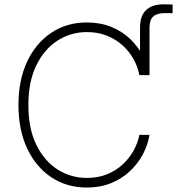

<svg xmlns="http://www.w3.org/2000/svg" viewBox="-20 -839 801 869"><path d="M613.8 -499V-713.9Q613.8 -767.1 640.9 -793.2Q668 -819.3 720.7 -819.3Q731 -819.3 741.9 -819.1Q752.9 -818.8 761.2 -818.4V-779.3Q752.4 -779.3 742.9 -779.5Q733.4 -779.8 727.1 -779.8Q690.4 -779.8 673.6 -764.4Q656.7 -749 656.7 -713.9V-499ZM373 9.8Q282.2 9.8 212.4 -36.6Q142.6 -83 103 -167Q63.5 -251 63.5 -363.3Q63.5 -476.1 102.8 -560.1Q142.1 -644 212.2 -690.7Q282.2 -737.3 373 -737.3Q434.6 -737.3 483.6 -717.3Q532.7 -697.3 568.6 -663.1Q604.5 -628.9 626.7 -586.4Q648.9 -543.9 656.7 -499H610.8Q603.5 -537.1 584.2 -571.8Q564.9 -606.4 534.4 -634Q503.9 -661.6 463.4 -677.7Q422.9 -693.8 373 -693.8Q300.8 -693.8 240.7 -655.5Q180.7 -617.2 144.5 -543.5Q108.4 -469.7 108.4 -363.3Q108.4 -256.3 144.8 -182.9Q181.2 -109.4 241.2 -71.5Q301.3 -33.7 373 -33.7Q422.9 -33.7 463.4 -49.8Q503.9 -65.9 534.2 -93.8Q564.5 -121.6 584 -156.2Q603.5 -190.9 610.8 -228.5H656.7Q649.4 -184.1 627.2 -141.6Q605 -99.1 568.8 -64.9Q532.7 -30.8 483.6 -10.5Q434.6 9.8 373 9.8Z"/></svg>

Font: Inter 17pt ExtraLight
Style: Regular
Weight: 250
Version: Version 4.001;git-66647c0bb